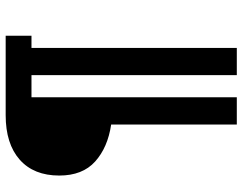

<svg xmlns="http://www.w3.org/2000/svg" viewBox="-109 -637 855 677"><g transform="rotate(-90 318.5 -298.5)"><path d="M314 109V-615H392V109H488V-615H531V-706H251Q150 -706 94 -656.5Q38 -607 38 -517Q38 -435 87.5 -390.5Q137 -346 218 -334V109Z"/></g></svg>

Font: Geom SemiBold
Style: Bold
Weight: 600
Version: Version 1.102